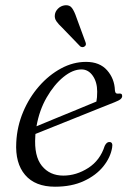

<svg xmlns="http://www.w3.org/2000/svg" viewBox="-20 -697 488 726"><path d="M404 -139Q398 -102 370.8 -68Q343.5 -34 297.2 -12.5Q251 9 188 9Q113 9 75 -35.5Q37 -80 41.5 -159Q44.5 -219 67.5 -273.8Q90.5 -328.5 127.8 -371Q165 -413.5 210.8 -438.2Q256.5 -463 305.5 -463Q357 -463 385 -431.2Q413 -399.5 414.5 -355.5Q415.5 -341 428 -343Q442 -345.5 442 -334Q442 -327.5 436 -322.2Q430 -317 413.5 -310.5Q391 -301.5 351.5 -285.8Q312 -270 266.8 -251.8Q221.5 -233.5 180.5 -217.2Q139.5 -201 114 -190.5Q113.5 -186 113.5 -181.5Q108.5 -107 138.2 -70Q168 -33 219.5 -33Q268.5 -33 313.5 -61.8Q358.5 -90.5 376 -145.5Q383.5 -160.5 393.5 -160Q408 -160 404 -139ZM288 -434.5Q255 -434.5 219.8 -405.8Q184.5 -377 156.5 -328.5Q128.5 -280 118 -219.5Q145.5 -231 186.8 -248Q228 -265 270.2 -282.2Q312.5 -299.5 344.5 -313Q347.5 -327 347.5 -350.5Q347.5 -386.5 330.8 -410.5Q314 -434.5 288 -434.5ZM269 -631 303.5 -537Q307.5 -526.5 300 -521.5Q292.5 -516 283.5 -521.5L214 -593.5Q201 -605.5 193.2 -616.8Q185.5 -628 187.5 -641.5Q189 -654 199.5 -664.5Q210 -675 225.5 -677Q243.5 -679 252.5 -666.2Q261.5 -653.5 269 -631Z"/></svg>

Font: Fraunces 9pt S000 Light
Style: Italic
Weight: 300
Italic angle: -16°
Version: Version 1.000; ttfautohint (v1.8.3)